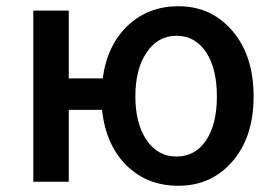

<svg xmlns="http://www.w3.org/2000/svg" viewBox="-20 -584 883 617"><path d="M643 -134Q677 -186 677 -274Q677 -363 643 -415Q608 -469 547 -469Q487 -469 451 -415Q415 -362 415 -274Q415 -187 451 -134Q487 -81 547 -81Q608 -81 643 -134ZM310 -332Q325 -441 392 -503Q458 -564 553 -564Q657 -564 724 -488Q795 -408 795 -274Q795 -141 724 -62Q657 13 553 13Q454 13 388 -51Q320 -117 308 -231H201V0H87V-550H201V-332Z"/></svg>

Font: Noto Sans S Chinese Medium
Style: Regular
Weight: 500
Designer: Ryoko NISHIZUKA  (kana & ideographs); Paul D. Hunt (Latin, Greek & Cyrillic); Wenlong ZHANG  (bopomofo); Sandoll Communi
Foundry: Adobe Systems Incorporated
Version: Version 1.000;PS 1;hotconv 1.0.78;makeotf.lib2.5.61930